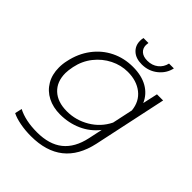

<svg xmlns="http://www.w3.org/2000/svg" viewBox="-248 -789 1148 1148"><g transform="rotate(45 326.0 -215.5)"><path d="M279 -635Q279 -648 282 -661H324Q322 -647 322 -642Q322 -614 341 -597.5Q360 -581 394 -581Q434 -581 462 -603Q490 -625 498 -661H539Q528 -610 485.5 -576Q443 -542 386 -542Q336 -542 307.5 -568Q279 -594 279 -635ZM57 199 67 154Q132 188 230 188Q333 188 393.5 139.5Q454 91 475 -7L494 -96Q451 -41 388 -13Q325 15 252 15Q193 15 147 -8.5Q101 -32 75 -76Q49 -120 49 -179Q49 -211 56 -240Q72 -317 115.5 -375Q159 -433 222 -464Q285 -495 360 -495Q433 -495 483 -466.5Q533 -438 556 -385L577 -480H629L530 -15Q477 230 221 230Q172 230 128 221.5Q84 213 57 199ZM511 -175 539 -306Q532 -375 483 -413.5Q434 -452 359 -452Q302 -452 249 -425.5Q196 -399 158 -351Q120 -303 107 -240Q100 -205 100 -183Q100 -110 144.5 -68.5Q189 -27 268 -27Q344 -27 410.5 -66.5Q477 -106 511 -175Z"/></g></svg>

Font: Prompt ExtraLight
Style: Italic
Weight: 275
Italic angle: -12°
Designer: Katatrad Team
Foundry: CadsonDemak
Version: Version 1.000